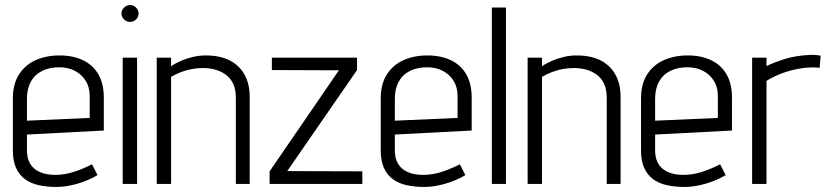

<svg xmlns="http://www.w3.org/2000/svg" viewBox="-20 -730 3300 762"><path d="M87 -134V-196L392 -212V-342Q392 -398 370.5 -435Q349 -472 309.5 -491Q270 -510 216 -510Q163 -510 121 -491Q79 -472 55 -434Q31 -396 31 -339V-134Q31 -92 43.5 -64Q56 -36 79 -19Q102 -2 134 5Q166 12 204 12Q242 12 286 -0.5Q330 -13 367 -35L345 -78Q308 -59 272 -47.5Q236 -36 199 -36Q175 -36 154.5 -41.5Q134 -47 119 -58.5Q104 -70 95.5 -88.5Q87 -107 87 -134ZM336 -349V-262L87 -251V-338Q87 -378 102.5 -406Q118 -434 147 -448.5Q176 -463 215 -463Q250 -463 277 -449Q304 -435 320 -409.5Q336 -384 336 -349Z M467 0H524V-501H467ZM496 -710Q483 -710 472.5 -700Q462 -690 462 -676Q462 -663 472.5 -653Q483 -643 496 -643Q510 -643 520 -653Q530 -663 530 -676Q530 -690 520 -700Q510 -710 496 -710Z M916 -342V0H971V-345Q971 -377 963.5 -402.5Q956 -428 941.5 -448Q927 -468 906 -482Q885 -496 857.5 -503Q830 -510 797 -510Q772 -510 747.5 -504.5Q723 -499 700.5 -489.5Q678 -480 659 -467V-501H602V0H659V-425Q680 -437 700 -444.5Q720 -452 741.5 -456Q763 -460 786 -460Q810 -460 833 -454Q856 -448 875 -434.5Q894 -421 905 -398.5Q916 -376 916 -342Z M1397 -501H1059V-452L1325 -451L1050 -50V0H1418V-50L1120 -51L1397 -452Z M1547 -134V-196L1852 -212V-342Q1852 -398 1830.5 -435Q1809 -472 1769.5 -491Q1730 -510 1676 -510Q1623 -510 1581 -491Q1539 -472 1515 -434Q1491 -396 1491 -339V-134Q1491 -92 1503.5 -64Q1516 -36 1539 -19Q1562 -2 1594 5Q1626 12 1664 12Q1702 12 1746 -0.5Q1790 -13 1827 -35L1805 -78Q1768 -59 1732 -47.5Q1696 -36 1659 -36Q1635 -36 1614.5 -41.5Q1594 -47 1579 -58.5Q1564 -70 1555.5 -88.5Q1547 -107 1547 -134ZM1796 -349V-262L1547 -251V-338Q1547 -378 1562.5 -406Q1578 -434 1607 -448.5Q1636 -463 1675 -463Q1710 -463 1737 -449Q1764 -435 1780 -409.5Q1796 -384 1796 -349Z M1932 0H1988V-700H1932Z M2388 -342V0H2443V-345Q2443 -377 2435.5 -402.5Q2428 -428 2413.5 -448Q2399 -468 2378 -482Q2357 -496 2329.5 -503Q2302 -510 2269 -510Q2244 -510 2219.5 -504.5Q2195 -499 2172.5 -489.5Q2150 -480 2131 -467V-501H2074V0H2131V-425Q2152 -437 2172 -444.5Q2192 -452 2213.5 -456Q2235 -460 2258 -460Q2282 -460 2305 -454Q2328 -448 2347 -434.5Q2366 -421 2377 -398.5Q2388 -376 2388 -342Z M2580 -134V-196L2885 -212V-342Q2885 -398 2863.5 -435Q2842 -472 2802.5 -491Q2763 -510 2709 -510Q2656 -510 2614 -491Q2572 -472 2548 -434Q2524 -396 2524 -339V-134Q2524 -92 2536.5 -64Q2549 -36 2572 -19Q2595 -2 2627 5Q2659 12 2697 12Q2735 12 2779 -0.5Q2823 -13 2860 -35L2838 -78Q2801 -59 2765 -47.5Q2729 -36 2692 -36Q2668 -36 2647.5 -41.5Q2627 -47 2612 -58.5Q2597 -70 2588.5 -88.5Q2580 -107 2580 -134ZM2829 -349V-262L2580 -251V-338Q2580 -378 2595.5 -406Q2611 -434 2640 -448.5Q2669 -463 2708 -463Q2743 -463 2770 -449Q2797 -435 2813 -409.5Q2829 -384 2829 -349Z M3233 -461 3237 -509Q3237 -509 3223.5 -511Q3210 -513 3192 -512Q3138 -509 3098.5 -497Q3059 -485 3022 -468V-501H2965V0H3022V-409Q3036 -418 3056 -427.5Q3076 -437 3099 -444.5Q3122 -452 3146 -456.5Q3170 -461 3191 -462Q3208 -463 3220.5 -462Q3233 -461 3233 -461Z"/></svg>

Font: Advent Pro
Style: Regular
Weight: 400
Designer: VivaRado, Andreas Kalpakidis
Foundry: VivaRado, Andreas Kalpakidis
Version: Version 3.000